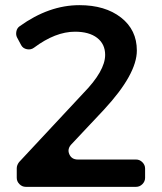

<svg xmlns="http://www.w3.org/2000/svg" viewBox="-20 -725 628 745"><path d="M288 -705Q388 -705 449.5 -657Q511 -609 511 -529Q511 -437 383 -299L257 -165Q240 -147 249 -126.5Q258 -106 282 -106H508Q522 -106 532.5 -95.5Q543 -85 543 -71V-35Q543 -21 532.5 -10.5Q522 0 508 0H80Q66 0 55.5 -10.5Q45 -21 45 -35V-72Q45 -84 54 -96L303 -363Q388 -450 388 -512Q388 -554 357 -578Q326 -602 271 -602Q195 -602 112 -540Q100 -531 84.5 -534Q69 -537 62 -550L46 -580Q41 -590 43.5 -603Q46 -616 56 -623Q170 -705 288 -705Z"/></svg>

Font: Trueno
Style: Round
Weight: 400
Designer: Julieta Ulanovsky, Jasper
Foundry: Julieta Ulanovsky, Cannot Into Space Fonts
Version: Version 3.001